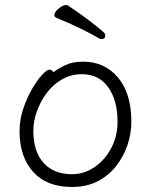

<svg xmlns="http://www.w3.org/2000/svg" viewBox="-20 -730 602 766"><path d="M400 -589Q400 -574 385 -574Q381 -574 375 -577Q341 -597 298.5 -617.5Q256 -638 205 -659Q197 -662 197 -670Q197 -682 214 -696Q231 -710 244 -710Q247 -710 251 -708Q289 -683 328 -654Q367 -625 394 -601Q400 -595 400 -589ZM193 -442Q213 -457 241.5 -470.5Q270 -484 312 -484Q397 -484 450.5 -421Q504 -358 504 -245Q504 -197 488.5 -151Q473 -105 443 -67Q413 -29 369 -6.5Q325 16 267 16Q167 16 112.5 -44Q58 -104 58 -207Q58 -252 72.5 -295.5Q87 -339 107.5 -374.5Q128 -410 147.5 -431Q167 -452 177 -452Q188 -452 193 -442ZM267 -35Q316 -35 357.5 -63.5Q399 -92 424 -139.5Q449 -187 449 -245Q449 -329 412 -381.5Q375 -434 306 -434Q264 -434 228.5 -414Q193 -394 167.5 -360.5Q142 -327 127.5 -287Q113 -247 113 -208Q113 -125 154 -80Q195 -35 267 -35Z"/></svg>

Font: Moon Stars Kai HW Light
Style: Regular
Weight: 300
Designer: GuiWonder
Version: Version 1.101